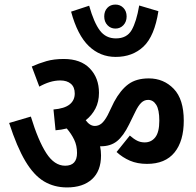

<svg xmlns="http://www.w3.org/2000/svg" viewBox="-20 -890 858 840"><path d="M436 -818Q436 -841 449.5 -855.5Q463 -870 485 -870Q506 -870 520 -855.5Q534 -841 534 -818Q534 -795 520 -780Q506 -765 485 -765Q464 -765 450 -780Q436 -795 436 -818ZM673 -841Q656 -732 608 -686.5Q560 -641 486 -641Q418 -641 368.5 -688.5Q319 -736 291 -839L370 -865Q391 -791 417 -756.5Q443 -722 487 -722Q535 -722 556 -758.5Q577 -795 589 -866ZM422 -210Q422 -142 382.5 -106Q343 -70 273 -70Q217 -70 172.5 -96.5Q128 -123 91 -185Q54 -247 20 -352L115 -380Q147 -275 182.5 -220Q218 -165 265 -165Q317 -165 317 -221Q317 -253 304.5 -279Q292 -305 272 -328Q249 -322 223 -320L214 -411Q262 -415 284.5 -433Q307 -451 307 -481Q307 -509 290 -523.5Q273 -538 244 -538Q221 -538 198 -531Q175 -524 152 -511L119 -599Q150 -613 183 -622.5Q216 -632 259 -632Q333 -632 373 -590.5Q413 -549 413 -484Q413 -445 397.5 -415Q382 -385 355 -364Q373 -339 395 -339Q411 -339 424 -349.5Q437 -360 451 -386L479 -444Q507 -496 541.5 -521.5Q576 -547 631 -547Q696 -547 740 -501.5Q784 -456 784 -362Q784 -273 743.5 -223Q703 -173 623 -173Q581 -173 548.5 -187Q516 -201 490 -225L548 -297Q565 -282 580 -274.5Q595 -267 613 -267Q642 -267 659.5 -289.5Q677 -312 677 -362Q677 -410 663.5 -431.5Q650 -453 628 -453Q611 -453 598 -440.5Q585 -428 572 -401L545 -346Q520 -295 492 -272.5Q464 -250 421 -250Q419 -250 418 -250Q422 -230 422 -210Z"/></svg>

Font: Noto Sans Condensed SemiBold
Style: Italic
Weight: 600
Width: 3
Italic angle: -12°
Designer: Monotype Design Team
Foundry: Monotype Imaging Inc.
Version: Version 2.013; ttfautohint (v1.8.4.7-5d5b)